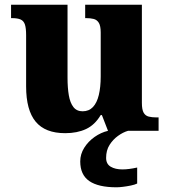

<svg xmlns="http://www.w3.org/2000/svg" viewBox="-20 -556 720 816"><path d="M257 10Q172 10 131.5 -39Q91 -88 91 -189V-407Q91 -436 86 -451.5Q81 -467 68 -473Q55 -479 30 -479H27V-536H267V-226Q267 -183 272.5 -151Q278 -119 292 -101Q306 -83 331 -83Q358 -83 375 -101Q392 -119 400 -152.5Q408 -186 408 -231V-418Q408 -446 400 -459Q392 -472 378 -475.5Q364 -479 346 -479H342V-536H583V-119Q583 -90 590.5 -77Q598 -64 612 -60.5Q626 -57 644 -57H654V0H439L413 -67H408Q383 -25 345.5 -7.5Q308 10 257 10ZM475 240Q398 240 359.5 213.5Q321 187 321 130Q321 99 338 72Q355 45 382 26Q409 7 439 0H524Q503 6 481.5 21.5Q460 37 445.5 60Q431 83 431 115Q431 141 450.5 152.5Q470 164 500 164Q514 164 529.5 162Q545 160 563 156V224Q553 229 536 232.5Q519 236 502.5 238Q486 240 475 240Z"/></svg>

Font: Noto Serif Gujarati ExtraBold
Style: Regular
Weight: 800
Version: Version 2.102